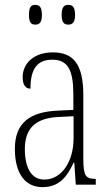

<svg xmlns="http://www.w3.org/2000/svg" viewBox="-20 -758 451 788"><path d="M260 -657C278 -657 288 -666 288 -697C288 -729 278 -738 260 -738C243 -738 233 -729 233 -697C233 -666 243 -657 260 -657ZM125 -657C142 -657 152 -666 152 -697C152 -729 142 -738 125 -738C107 -738 99 -729 99 -697C99 -666 107 -657 125 -657ZM154 10C224 10 255 -33 282 -90H285L291 0H373V-24H371C333 -24 322 -35 322 -105V-367C322 -496 280 -543 197 -543C120 -543 73 -499 73 -441C73 -411 84 -394 105 -394C105 -476 133 -513 195 -513C258 -513 281 -471 281 -371V-307L218 -304C99 -299 41 -251 41 -147C41 -41 87 10 154 10ZM162 -21C107 -21 82 -72 82 -146C82 -227 121 -274 223 -278L282 -281V-191C282 -95 233 -21 162 -21Z"/></svg>

Font: Noto Serif Georgian ExtraCondensed ExtraLight
Style: Regular
Weight: 200
Width: 2
Designer: Monotype Design Team, Akaki Razmadze
Foundry: Google LLC
Version: Version 2.003